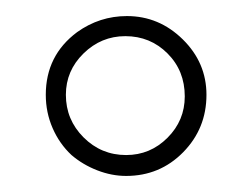

<svg xmlns="http://www.w3.org/2000/svg" viewBox="-20 -695 313 239"><path d="M237 -577Q237 -535 208 -505.5Q179 -476 137 -476Q119 -476 101 -483Q83 -490 69 -502Q54 -516 45.5 -535.5Q37 -555 37 -577Q37 -626 76 -655Q104 -675 138 -675Q178 -675 207.5 -646Q237 -617 237 -577ZM210 -575Q210 -607 188.5 -628.5Q167 -650 136 -650Q106 -650 84 -628.5Q62 -607 62 -577Q62 -546 84 -524Q106 -502 137 -502Q167 -502 188.5 -523.5Q210 -545 210 -575Z"/></svg>

Font: Wachinanga
Style: Regular
Weight: 400
Designer: deFharo
Foundry: deFharo
Version: Wachinanga: Version 2.001 2013